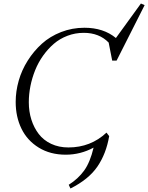

<svg xmlns="http://www.w3.org/2000/svg" viewBox="-20 -868 839 1087"><path d="M68.8 -291Q68.8 -351.1 85.9 -411.1Q103 -471.2 137 -524.9Q170.9 -578.6 217 -620.4Q263.2 -662.1 325.7 -686.5Q388.2 -710.9 458 -710.9Q565.9 -710.9 636.2 -652.8L777.8 -848.1L798.8 -838.9L640.1 -524.9H615.2L595.2 -627Q541.5 -682.1 454.1 -682.1Q405.8 -682.1 362.1 -665.5Q318.4 -648.9 284.9 -620.1Q251.5 -591.3 224.1 -553Q196.8 -514.6 179.2 -470.9Q161.6 -427.2 152.3 -380.9Q143.1 -334.5 143.1 -289.1Q143.1 -236.8 157.5 -191.2Q171.9 -145.5 199 -109.9Q226.1 -74.2 269.5 -53.7Q313 -33.2 367.2 -33.2Q493.2 -33.2 583 -117.2L598.1 -97.2Q581.1 2.4 531.5 75Q481.9 147.5 378.9 199.2L369.1 178.2Q422.4 144.5 456.3 97.7Q490.2 50.8 509.8 -32.2Q435.5 7.8 352.1 7.8Q264.6 7.8 199.5 -32.2Q134.3 -72.3 101.6 -139.4Q68.8 -206.5 68.8 -291Z"/></svg>

Font: Dihjauti
Style: Italic
Weight: 400
Italic angle: -9°
Designer: T. Christopher White
Version: Version 3.0.0